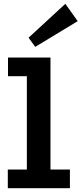

<svg xmlns="http://www.w3.org/2000/svg" viewBox="-20 -988 428 1008"><path d="M121 -31V-686H245V-31ZM21 0V-98H347V0ZM22 -588V-686H237V-588ZM165 -742 130 -790 323 -968 388 -877Z"/></svg>

Font: BioRhyme
Style: Bold
Weight: 700
Designer: Aoife Mooney
Foundry: Aoife Mooney Type
Version: Version 1.600;gftools[0.9.33]